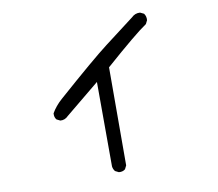

<svg xmlns="http://www.w3.org/2000/svg" viewBox="-88 -854 1175 1036"><g transform="rotate(-10 500.0 -335.5)"><path d="M481.4 78.1 461.9 68.4Q452.1 56.6 450.2 41L449.2 -421.9L262.7 -268.6Q244.1 -249 218.8 -251L199.2 -260.7Q187.5 -274.4 189.5 -295.9Q210.9 -333 246.1 -364.3Q454.1 -547.9 534.2 -608.9Q614.3 -669.9 696.3 -732.4Q715.8 -752 743.2 -750L763.7 -740.2Q775.4 -724.6 773.4 -703.1L763.7 -683.6Q702.1 -642.6 527.3 -488.3L526.4 48.8L516.6 68.4Q502.9 80.1 481.4 78.1Z"/></g></svg>

Font: JasonHandwriting2
Style: Regular
Weight: 400
Version: Version 1.05.10